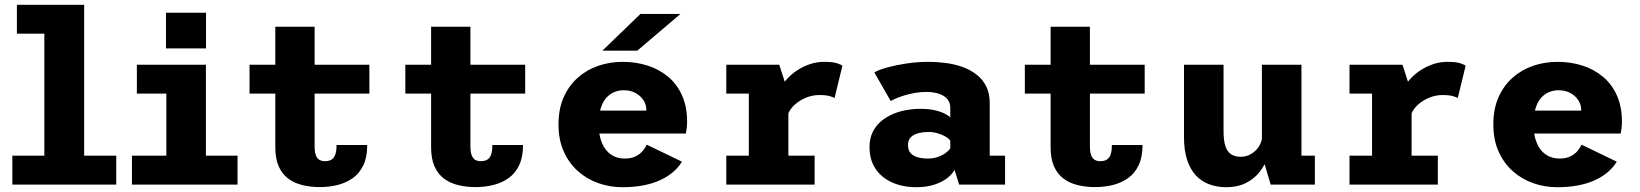

<svg xmlns="http://www.w3.org/2000/svg" viewBox="-20 -770 6840 801"><path d="M31.5 0V-120.5H165V-629.5H50.5V-750H331V-120.5H465V0Z M530.5 0V-120.5H674V-379.5H551V-500H839V-120.5H971V0ZM672.5 -717H839.5V-568H672.5Z M1128.5 -156V-658.5H1292.5V-160.5Q1292.5 -135.5 1298 -121.8Q1303.5 -108 1313.2 -102.8Q1323 -97.5 1335.5 -97.5Q1348.5 -97.5 1359.5 -102.2Q1370.5 -107 1377.2 -121.2Q1384 -135.5 1384 -165H1512Q1512 -114.5 1495.8 -80.5Q1479.5 -46.5 1451.5 -26.8Q1423.5 -7 1388.2 1.8Q1353 10.5 1314.5 10.5Q1276 10.5 1242.5 2.5Q1209 -5.5 1183.2 -24.2Q1157.5 -43 1143 -75.2Q1128.5 -107.5 1128.5 -156ZM1021 -379.5V-500H1521V-379.5Z M1778.5 -156V-658.5H1942.5V-160.5Q1942.5 -135.5 1948 -121.8Q1953.5 -108 1963.2 -102.8Q1973 -97.5 1985.5 -97.5Q1998.5 -97.5 2009.5 -102.2Q2020.5 -107 2027.2 -121.2Q2034 -135.5 2034 -165H2162Q2162 -114.5 2145.8 -80.5Q2129.5 -46.5 2101.5 -26.8Q2073.5 -7 2038.2 1.8Q2003 10.5 1964.5 10.5Q1926 10.5 1892.5 2.5Q1859 -5.5 1833.2 -24.2Q1807.5 -43 1793 -75.2Q1778.5 -107.5 1778.5 -156ZM1671 -379.5V-500H2171V-379.5Z M2576.5 11Q2524 11 2476 -6Q2428 -23 2390.8 -56.2Q2353.5 -89.5 2331.8 -138.2Q2310 -187 2310 -251Q2310 -315 2331.2 -363.5Q2352.5 -412 2389.8 -445.2Q2427 -478.5 2475.2 -495.2Q2523.5 -512 2578 -512Q2632 -512 2680.5 -496.8Q2729 -481.5 2766.5 -450.5Q2804 -419.5 2825.2 -372.5Q2846.5 -325.5 2846.5 -262.5Q2846.5 -250.5 2845 -236.8Q2843.5 -223 2841.5 -213H2443V-308.5H2676.5Q2676.5 -309.5 2676.5 -310Q2676.5 -310.5 2676.5 -312Q2676.5 -333 2664.8 -351.5Q2653 -370 2631.8 -381.8Q2610.5 -393.5 2581.5 -393.5Q2560.5 -393.5 2541.2 -385.2Q2522 -377 2507.8 -360Q2493.5 -343 2485.5 -316.2Q2477.5 -289.5 2477.5 -252.5Q2477.5 -207 2490.8 -174.8Q2504 -142.5 2528.5 -125.5Q2553 -108.5 2586.5 -108.5Q2614.5 -108.5 2633.2 -118.5Q2652 -128.5 2662.8 -142Q2673.5 -155.5 2678 -166.5L2825 -95.5Q2810 -71 2787 -51.5Q2764 -32 2733.2 -18Q2702.5 -4 2663.2 3.5Q2624 11 2576.5 11ZM2638.5 -558.5H2493L2652 -712H2819Z M3010 0V-120.5H3104V-379.5H3010V-500H3231L3269 -382V-120.5H3378.5V0ZM3266 -288.5 3213.5 -316.5Q3213.5 -351 3225.8 -381Q3238 -411 3258.5 -435Q3279 -459 3305.2 -476.2Q3331.5 -493.5 3360.2 -502.8Q3389 -512 3416.5 -512Q3455.5 -512 3473 -505.8Q3490.5 -499.5 3494.5 -496L3461.5 -360.5Q3458 -364 3442 -368.8Q3426 -373.5 3398 -373.5Q3375.5 -373.5 3354.5 -366.8Q3333.5 -360 3315.2 -348.2Q3297 -336.5 3284 -321.2Q3271 -306 3266 -288.5Z M3802 11Q3761 11 3725.8 0.2Q3690.5 -10.5 3663.8 -31.8Q3637 -53 3622.2 -84.2Q3607.5 -115.5 3607.5 -156.5Q3607.5 -191 3620 -217.5Q3632.5 -244 3654.2 -262.8Q3676 -281.5 3703.5 -293.5Q3731 -305.5 3761.2 -310.8Q3791.5 -316 3821 -316Q3852.5 -316 3877.8 -310.5Q3903 -305 3920.2 -296.5Q3937.5 -288 3944.5 -280V-320.5Q3944.5 -337 3937.2 -349.2Q3930 -361.5 3916.8 -369.8Q3903.5 -378 3885.5 -382.2Q3867.5 -386.5 3846.5 -386.5Q3822 -386.5 3799.5 -382.8Q3777 -379 3758 -373.5Q3739 -368 3723 -361.5Q3707 -355 3696 -348.5L3627.5 -468Q3646.5 -479 3682 -488.8Q3717.5 -498.5 3762.2 -505.2Q3807 -512 3855 -512Q3890 -512 3926 -507.2Q3962 -502.5 3994.5 -491Q4027 -479.5 4053 -459.8Q4079 -440 4094 -410.5Q4109 -381 4109 -339.5V-120.5H4173V0H3981.5L3962 -61.5Q3954.5 -45.5 3934 -28.8Q3913.5 -12 3880.5 -0.5Q3847.5 11 3802 11ZM3851 -108.5Q3874 -108.5 3893.5 -115.5Q3913 -122.5 3926.2 -132.5Q3939.5 -142.5 3944.5 -151.5V-182.5Q3939.5 -191.5 3925.5 -199.8Q3911.5 -208 3892.5 -213.8Q3873.5 -219.5 3853.5 -219.5Q3832.5 -219.5 3812.8 -214.8Q3793 -210 3780.5 -198.2Q3768 -186.5 3768 -165Q3768 -143.5 3779 -131.2Q3790 -119 3809 -113.8Q3828 -108.5 3851 -108.5Z M4363 -156V-658.5H4527V-160.5Q4527 -135.5 4532.5 -121.8Q4538 -108 4547.8 -102.8Q4557.5 -97.5 4570 -97.5Q4583 -97.5 4594 -102.2Q4605 -107 4611.8 -121.2Q4618.5 -135.5 4618.5 -165H4746.5Q4746.5 -114.5 4730.2 -80.5Q4714 -46.5 4686 -26.8Q4658 -7 4622.8 1.8Q4587.5 10.5 4549 10.5Q4510.5 10.5 4477 2.5Q4443.5 -5.5 4417.8 -24.2Q4392 -43 4377.5 -75.2Q4363 -107.5 4363 -156ZM4255.5 -379.5V-500H4755.5V-379.5Z M5096 11Q5057.5 11 5025 -1Q4992.5 -13 4969 -38.2Q4945.5 -63.5 4932.5 -102.8Q4919.5 -142 4919.5 -197V-500H5084.5V-222.5Q5084.5 -184.5 5092 -161Q5099.5 -137.5 5115.5 -126.8Q5131.5 -116 5156 -116Q5174.5 -116 5190.2 -123Q5206 -130 5218 -141.8Q5230 -153.5 5237 -168Q5244 -182.5 5246 -198L5278.5 -180Q5278.5 -146.5 5267.5 -113Q5256.5 -79.5 5233.8 -51.2Q5211 -23 5176.8 -6Q5142.5 11 5096 11ZM5281 0 5244.5 -123.5V-500H5409.5V-88L5385.5 -120.5H5465.5V0Z M5610 0V-120.5H5704V-379.5H5610V-500H5831L5869 -382V-120.5H5978.5V0ZM5866 -288.5 5813.5 -316.5Q5813.5 -351 5825.8 -381Q5838 -411 5858.5 -435Q5879 -459 5905.2 -476.2Q5931.5 -493.5 5960.2 -502.8Q5989 -512 6016.5 -512Q6055.5 -512 6073 -505.8Q6090.5 -499.5 6094.5 -496L6061.5 -360.5Q6058 -364 6042 -368.8Q6026 -373.5 5998 -373.5Q5975.5 -373.5 5954.5 -366.8Q5933.5 -360 5915.2 -348.2Q5897 -336.5 5884 -321.2Q5871 -306 5866 -288.5Z M6476.5 11Q6424 11 6376 -6Q6328 -23 6290.8 -56.2Q6253.5 -89.5 6231.8 -138.2Q6210 -187 6210 -251Q6210 -315 6231.2 -363.5Q6252.5 -412 6289.8 -445.2Q6327 -478.5 6375.2 -495.2Q6423.5 -512 6478 -512Q6532 -512 6580.5 -496.8Q6629 -481.5 6666.5 -450.5Q6704 -419.5 6725.2 -372.5Q6746.5 -325.5 6746.5 -262.5Q6746.5 -250.5 6745 -236.8Q6743.5 -223 6741.5 -213H6343V-308.5H6576.5Q6576.5 -309.5 6576.5 -310Q6576.5 -310.5 6576.5 -312Q6576.5 -333 6564.8 -351.5Q6553 -370 6531.8 -381.8Q6510.5 -393.5 6481.5 -393.5Q6460.5 -393.5 6441.2 -385.2Q6422 -377 6407.8 -360Q6393.5 -343 6385.5 -316.2Q6377.5 -289.5 6377.5 -252.5Q6377.5 -207 6390.8 -174.8Q6404 -142.5 6428.5 -125.5Q6453 -108.5 6486.5 -108.5Q6514.5 -108.5 6533.2 -118.5Q6552 -128.5 6562.8 -142Q6573.5 -155.5 6578 -166.5L6725 -95.5Q6710 -71 6687 -51.5Q6664 -32 6633.2 -18Q6602.5 -4 6563.2 3.5Q6524 11 6476.5 11Z"/></svg>

Font: Trispace Thin
Style: Bold
Weight: 700
Version: Version 1.210